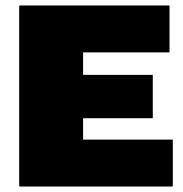

<svg xmlns="http://www.w3.org/2000/svg" viewBox="-20 -680 666 700"><path d="M50 0V-660H598V-489H283V-407H537V-249H283V-171H610V0Z"/></svg>

Font: Elaine Sans Black
Style: Regular
Weight: 900
Designer: Wei Huang
Foundry: Wei Huang
Version: Version 2.001;December 24, 2019;FontCreator 12.0.0.2547 64-b